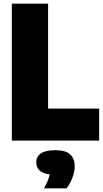

<svg xmlns="http://www.w3.org/2000/svg" viewBox="-20 -760 558 1038"><path d="M44 0V-740H240V-173H516V0ZM218 258Q230.5 235 238 217.2Q245.5 199.5 249 183Q211 178.5 193.5 161.2Q176 144 176 118Q176 87 200.8 69.5Q225.5 52 280 52Q335 52 359.5 74.8Q384 97.5 384 139Q384 169 371 202.2Q358 235.5 340 258Z"/></svg>

Font: Encode Sans Condensed Black
Style: Regular
Weight: 900
Width: 3
Designer: Multiple Designers
Foundry: Impallari Type
Version: Version 3.000; ttfautohint (v1.8.3) -l 8 -r 50 -G 200 -x 14 